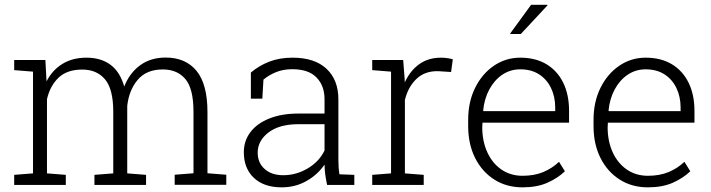

<svg xmlns="http://www.w3.org/2000/svg" viewBox="-20 -782 3008 812"><path d="M40 0V-42.5L119.6 -48.8V-479L40 -485.4V-528.3H171.9L176.8 -438Q201.2 -485.4 243.9 -511.7Q286.6 -538.1 345.7 -538.1Q406.7 -538.1 447.3 -508.1Q487.8 -478 505.4 -416Q527.8 -473.1 572.5 -505.9Q617.2 -538.6 680.7 -538.6Q765.1 -538.6 811.3 -482.2Q857.4 -425.8 857.4 -308.1V-49.3L937 -43V-0.5H718.8V-43L798.3 -49.3V-309.1Q798.3 -407.2 763.9 -447.8Q729.5 -488.3 668.5 -488.3Q599.6 -488.3 562.5 -444.6Q525.4 -400.9 518.1 -334V-48.8L597.7 -42.5V0H379.4V-42.5L459 -48.8V-309.1Q459 -405.3 424.1 -446.5Q389.2 -487.8 328.1 -487.8Q263.7 -487.8 227.8 -453.6Q191.9 -419.4 178.7 -362.8V-48.8L258.3 -42.5V0Z M1171.4 10.3Q1096.2 10.3 1053.7 -29.8Q1011.2 -69.8 1011.2 -138.2Q1011.2 -187 1039.6 -223.9Q1067.9 -260.7 1119.9 -281.2Q1171.9 -301.8 1243.2 -301.8H1352.5V-362.3Q1352.5 -419.4 1318.6 -454.3Q1284.7 -489.3 1216.3 -489.3Q1177.7 -489.3 1147.2 -476.8Q1116.7 -464.4 1094.2 -445.3L1089.4 -364.7H1041V-475.1Q1075.2 -504.4 1118.7 -521.2Q1162.1 -538.1 1217.3 -538.1Q1310.5 -538.1 1360.8 -491.2Q1411.1 -444.3 1411.1 -361.3V-106.4Q1411.1 -90.8 1412.1 -75.4Q1413.1 -60.1 1415.5 -44.9L1478.5 -42.5V0H1363.3Q1357.4 -28.8 1355.2 -46.4Q1353 -64 1352.5 -85.9Q1323.7 -43.5 1276.4 -16.6Q1229 10.3 1171.4 10.3ZM1178.2 -41Q1232.4 -41 1281 -69.6Q1329.6 -98.1 1352.5 -145.5V-256.8H1242.7Q1161.6 -256.8 1115.7 -221.9Q1069.8 -187 1069.8 -136.2Q1069.8 -93.8 1099.1 -67.4Q1128.4 -41 1178.2 -41Z M1554.2 0V-42.5L1633.8 -48.8V-479L1554.2 -485.4V-528.3H1685.1L1691.4 -447.8L1691.9 -433.6Q1714.4 -482.9 1752.9 -510.5Q1791.5 -538.1 1845.2 -538.1Q1858.4 -538.1 1873.3 -535.9Q1888.2 -533.7 1895 -531.2L1887.7 -477.5L1833.5 -481Q1777.3 -482.4 1741.7 -448.7Q1706.1 -415 1692.4 -359.4V-48.8L1772 -42.5V0Z M2189.9 10.3Q2122.1 10.3 2070.3 -22.7Q2018.6 -55.7 1989.3 -114Q1960 -172.4 1960 -248.5V-275.4Q1960 -351.1 1989.3 -410.4Q2018.6 -469.7 2068.6 -503.9Q2118.7 -538.1 2180.2 -538.1Q2245.1 -538.1 2291.3 -510.3Q2337.4 -482.4 2362.1 -431.9Q2386.7 -381.3 2386.7 -313V-263.2H2020.5L2019.5 -241.7Q2020 -183.1 2041.3 -137.2Q2062.5 -91.3 2100.8 -64.9Q2139.2 -38.6 2189.9 -38.6Q2239.7 -38.6 2277.6 -54.4Q2315.4 -70.3 2344.2 -97.7L2369.1 -57.6Q2338.4 -28.3 2294.7 -9Q2251 10.3 2189.9 10.3ZM2024.4 -312H2328.1V-326.7Q2328.1 -373 2310.3 -409.9Q2292.5 -446.8 2259.5 -467.8Q2226.6 -488.8 2180.2 -488.8Q2138.2 -488.8 2104.5 -466.1Q2070.8 -443.4 2049.6 -404.1Q2028.3 -364.7 2023.4 -314.9ZM2137.2 -639.6 2226.1 -761.7H2294.4L2295.4 -759.3L2182.6 -638.2H2139.6Z M2720.2 10.3Q2652.3 10.3 2600.6 -22.7Q2548.8 -55.7 2519.5 -114Q2490.2 -172.4 2490.2 -248.5V-275.4Q2490.2 -351.1 2519.5 -410.4Q2548.8 -469.7 2598.9 -503.9Q2648.9 -538.1 2710.4 -538.1Q2775.4 -538.1 2821.5 -510.3Q2867.7 -482.4 2892.3 -431.9Q2917 -381.3 2917 -313V-263.2H2550.8L2549.8 -241.7Q2550.3 -183.1 2571.5 -137.2Q2592.8 -91.3 2631.1 -64.9Q2669.4 -38.6 2720.2 -38.6Q2770 -38.6 2807.9 -54.4Q2845.7 -70.3 2874.5 -97.7L2899.4 -57.6Q2868.7 -28.3 2825 -9Q2781.2 10.3 2720.2 10.3ZM2554.7 -312H2858.4V-326.7Q2858.4 -373 2840.6 -409.9Q2822.8 -446.8 2789.8 -467.8Q2756.8 -488.8 2710.4 -488.8Q2668.5 -488.8 2634.8 -466.1Q2601.1 -443.4 2579.8 -404.1Q2558.6 -364.7 2553.7 -314.9Z"/></svg>

Font: Roboto Slab LO Light
Style: Regular
Weight: 300
Designer: Google
Version: Version 2.000